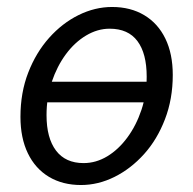

<svg xmlns="http://www.w3.org/2000/svg" viewBox="-20 -518 554 550"><path d="M212 12Q159.3 12 120.1 -11.5Q80.9 -35.1 59.8 -78.9Q38.6 -122.7 38.6 -183.4Q38.6 -252.8 60.9 -310.1Q83.1 -367.4 120.7 -409.6Q158.4 -451.8 205.2 -474.9Q252.1 -498 300.9 -498Q354.2 -498 393.4 -474.4Q432.6 -450.9 453.7 -407.4Q474.9 -363.8 474.9 -303.2Q474.9 -234.4 452.6 -176.5Q430.4 -118.5 392.8 -76.7Q355.1 -34.8 308.3 -11.4Q261.4 12 212 12ZM219.5 -50.8Q255 -50.8 287.2 -70.2Q319.5 -89.7 344.8 -124.1Q370.2 -158.5 385.2 -203.3Q400.2 -248.2 400.2 -298.5Q400.2 -364.9 373.7 -400.3Q347.2 -435.8 294 -435.8Q259.5 -435.8 226.8 -416.4Q194 -396.9 168.6 -362.5Q143.3 -328.1 128.3 -283.6Q113.3 -239 113.3 -188.1Q113.3 -122.7 140.4 -86.7Q167.5 -50.8 219.5 -50.8ZM99.1 -224.8 110.9 -283.9H419.1L407.3 -224.8Z"/></svg>

Font: Source Sans 3 VF
Style: Italic
Weight: 200
Italic angle: -11°
Designer: Paul D. Hunt
Foundry: Adobe Systems Incorporated
Version: Version 3.042;hotconv 1.0.118;makeotfexe 2.5.65603